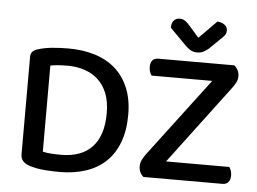

<svg xmlns="http://www.w3.org/2000/svg" viewBox="-56 -895 1312 980"><g transform="rotate(5 600.0 -405.5)"><path d="M497 -308Q497 -367 480 -409.5Q463 -452 433 -479Q403 -506 363 -519Q323 -532 277 -532Q224 -532 189 -525V-84Q209 -79 233.5 -77.5Q258 -76 283 -76Q387 -76 442 -134.5Q497 -193 497 -308ZM607 -309Q607 -228 584 -167.5Q561 -107 518.5 -67Q476 -27 416 -7.5Q356 12 283 12Q251 12 208 9Q165 6 128 -6Q82 -21 82 -60V-561Q82 -578 91.5 -587.5Q101 -597 118 -602Q153 -613 194 -616.5Q235 -620 274 -620Q348 -620 409.5 -601Q471 -582 515 -543Q559 -504 583 -445.5Q607 -387 607 -309ZM1124 -608Q1150 -587 1150 -554Q1150 -537 1142.5 -522.5Q1135 -508 1123 -492L820 -89H1144Q1149 -82 1153 -71Q1157 -60 1157 -46Q1157 -23 1146 -11.5Q1135 0 1117 0H712Q701 -9 694.5 -22.5Q688 -36 688 -53Q688 -70 695.5 -85.5Q703 -101 715 -117L1019 -519H708Q703 -526 699 -537Q695 -548 695 -562Q695 -608 736 -608ZM1019 -823Q1041 -822 1056 -810.5Q1071 -799 1071 -782Q1071 -767 1063 -756.5Q1055 -746 1039 -732L988 -682Q971 -668 958.5 -662.5Q946 -657 929 -657Q910 -657 896 -665Q882 -673 868 -687L785 -771Q785 -795 796 -808Q807 -821 827 -821Q841 -821 853 -813.5Q865 -806 882 -786L929 -732Z"/></g></svg>

Font: Baloo Da 2 Medium
Style: Regular
Weight: 500
Designer: Noopur Datye, Sulekha Rajkumar and Ek Type
Foundry: Ek Type
Version: Version 1.640;hotconv 1.0.111;makeotfexe 2.5.65597; ttfautoh